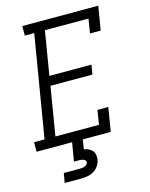

<svg xmlns="http://www.w3.org/2000/svg" viewBox="-143 -822 881 1128"><g transform="rotate(-15 297.5 -257.5)"><path d="M-5 0V-58H59L162 -677H105V-735H567L543 -590H478L492 -677H227L183 -411H439L429 -353H174L125 -58H390L404 -145H470L446 0ZM107 220 117 162H217Q224 162 231 161Q238 160 244.5 157.5Q251 155 256.5 150Q262 145 264 138Q264 138 264 138Q264 138 264 138Q265 131 261 125.5Q257 120 251 117.5Q245 115 238.5 114Q232 113 225 113H192L211 0H276L267 58Q281 60 294 66Q307 72 316.5 82.5Q326 93 328.5 107.5Q331 122 329 137Q326 156 314 174Q302 192 284 202.5Q266 213 246.5 216.5Q227 220 207 220Z"/></g></svg>

Font: Iosevka Curly Slab LtEx
Style: Italic
Weight: 300
Width: 7
Italic angle: -9°
Monospace: yes
Designer: Belleve Invis
Foundry: Belleve Invis
Version: Version 11.1.0; ttfautohint (v1.8.3)